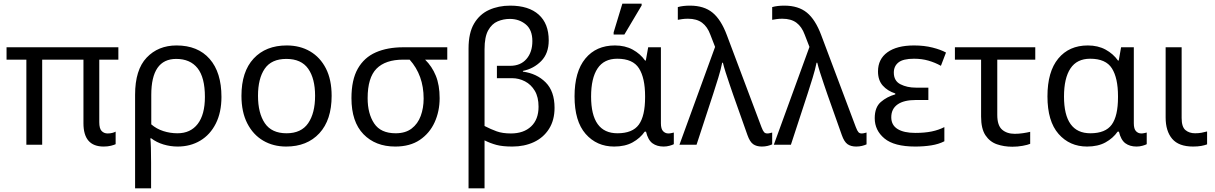

<svg xmlns="http://www.w3.org/2000/svg" viewBox="-20 -796 6681 1056"><path d="M550 10Q439 10 439 -118V-468H212V0H125V-468H16V-536H631V-468H526V-124Q526 -89 539 -75.5Q552 -62 572 -62Q586 -62 597.5 -65Q609 -68 616 -72V-3Q608 1 590.5 5.5Q573 10 550 10Z M723 240V-275Q723 -412 786.5 -479Q850 -546 951 -546Q1068 -546 1133 -472Q1198 -398 1198 -263Q1198 -178 1167 -116.5Q1136 -55 1081.5 -22.5Q1027 10 957 10Q917 10 879 -1.5Q841 -13 812 -35H807Q809 -19 810 17Q811 53 811 98V240ZM956 -63Q1028 -63 1067.5 -114.5Q1107 -166 1107 -263Q1107 -370 1066.5 -421Q1026 -472 949 -472Q812 -472 812 -274V-112Q841 -87 878.5 -75Q916 -63 956 -63Z M1804 -269Q1804 -136 1736.5 -63Q1669 10 1554 10Q1483 10 1427.5 -22.5Q1372 -55 1340 -117.5Q1308 -180 1308 -269Q1308 -402 1375 -474Q1442 -546 1557 -546Q1630 -546 1685.5 -513.5Q1741 -481 1772.5 -419.5Q1804 -358 1804 -269ZM1399 -269Q1399 -174 1436.5 -118.5Q1474 -63 1556 -63Q1637 -63 1675 -118.5Q1713 -174 1713 -269Q1713 -364 1675 -418Q1637 -472 1555 -472Q1473 -472 1436 -418Q1399 -364 1399 -269Z M2154 10Q2045 10 1979 -58Q1913 -126 1913 -256Q1913 -357 1948 -418.5Q1983 -480 2047 -508Q2111 -536 2198 -536H2440V-468H2318Q2356 -431 2377 -379.5Q2398 -328 2398 -256Q2398 -184 2370.5 -123.5Q2343 -63 2289 -26.5Q2235 10 2154 10ZM2156 -63Q2210 -63 2244 -89Q2278 -115 2294 -158.5Q2310 -202 2310 -254Q2310 -382 2233 -468H2198Q2100 -468 2051 -418.5Q2002 -369 2002 -256Q2002 -171 2038 -117Q2074 -63 2156 -63Z M2557 240V-529Q2557 -615 2587.5 -666.5Q2618 -718 2670 -741.5Q2722 -765 2786 -765Q2888 -765 2943 -715.5Q2998 -666 2998 -574Q2998 -502 2956.5 -460Q2915 -418 2856 -406V-402Q2932 -392 2981 -343Q3030 -294 3030 -203Q3030 -135 2999.5 -87Q2969 -39 2916.5 -14.5Q2864 10 2798 10Q2744 10 2710.5 1Q2677 -8 2645 -24V240ZM2790 -62Q2860 -62 2901 -100.5Q2942 -139 2942 -209Q2942 -262 2921.5 -296.5Q2901 -331 2867.5 -348.5Q2834 -366 2796 -366H2713V-434H2786Q2843 -434 2875.5 -471.5Q2908 -509 2908 -570Q2908 -632 2871.5 -662Q2835 -692 2784 -692Q2749 -692 2717 -678.5Q2685 -665 2665 -629Q2645 -593 2645 -525V-103Q2680 -85 2712 -73.5Q2744 -62 2790 -62Z M3358 10Q3262 10 3201 -59.5Q3140 -129 3140 -266Q3140 -402 3199.5 -474Q3259 -546 3362 -546Q3418 -546 3460 -523Q3502 -500 3528 -463H3532L3545 -536H3615V-118Q3615 -87 3627 -74.5Q3639 -62 3656 -62Q3664 -62 3673 -64Q3682 -66 3686 -67V-3Q3679 1 3663 5.5Q3647 10 3630 10Q3593 10 3568.5 -8Q3544 -26 3533 -72H3526Q3501 -36 3459.5 -13Q3418 10 3358 10ZM3376 -63Q3459 -63 3493.5 -110.5Q3528 -158 3528 -261V-267Q3528 -367 3494.5 -420Q3461 -473 3375 -473Q3302 -473 3266.5 -419.5Q3231 -366 3231 -265Q3231 -63 3376 -63ZM3355 -606V-618L3403 -776H3509V-766L3414 -606Z M4170 10Q4141 10 4122.5 -3Q4104 -16 4091 -53L4012 -276Q4004 -300 3992.5 -333Q3981 -366 3971 -398Q3961 -430 3956 -451H3952Q3945 -415 3930.5 -368Q3916 -321 3903 -281L3811 0H3717L3913 -538L3887 -605Q3871 -649 3841.5 -671Q3812 -693 3764 -693Q3746 -693 3732.5 -691Q3719 -689 3708 -687V-757Q3722 -761 3738.5 -763Q3755 -765 3775 -765Q3852 -765 3899 -726.5Q3946 -688 3978 -602L4168 -97Q4176 -76 4182.5 -69Q4189 -62 4200 -62Q4208 -62 4215 -64Q4222 -66 4227 -67V-2Q4216 3 4201.5 6.5Q4187 10 4170 10Z M4689 10Q4660 10 4641.5 -3Q4623 -16 4610 -53L4531 -276Q4523 -300 4511.5 -333Q4500 -366 4490 -398Q4480 -430 4475 -451H4471Q4464 -415 4449.5 -368Q4435 -321 4422 -281L4330 0H4236L4432 -538L4406 -605Q4390 -649 4360.5 -671Q4331 -693 4283 -693Q4265 -693 4251.5 -691Q4238 -689 4227 -687V-757Q4241 -761 4257.5 -763Q4274 -765 4294 -765Q4371 -765 4418 -726.5Q4465 -688 4497 -602L4687 -97Q4695 -76 4701.5 -69Q4708 -62 4719 -62Q4727 -62 4734 -64Q4741 -66 4746 -67V-2Q4735 3 4720.5 6.5Q4706 10 4689 10Z M5014 10Q4898 10 4844.5 -34.5Q4791 -79 4791 -146Q4791 -206 4824.5 -235Q4858 -264 4904 -277V-282Q4861 -296 4835 -325.5Q4809 -355 4809 -403Q4809 -471 4861 -508.5Q4913 -546 5007 -546Q5063 -546 5108.5 -534.5Q5154 -523 5183 -507L5155 -434Q5123 -452 5086.5 -462.5Q5050 -473 5007 -473Q4947 -473 4921.5 -452.5Q4896 -432 4896 -397Q4896 -351 4932.5 -332.5Q4969 -314 5017 -314H5086V-246H5017Q4951 -246 4916.5 -221.5Q4882 -197 4882 -151Q4882 -108 4916.5 -86.5Q4951 -65 5014 -65Q5066 -65 5104.5 -73Q5143 -81 5174 -97V-19Q5143 -3 5102 3.5Q5061 10 5014 10Z M5548 11Q5502 11 5463 -2.5Q5424 -16 5400 -52Q5376 -88 5376 -155V-468H5232V-536H5674V-468H5465V-164Q5465 -106 5491.5 -83Q5518 -60 5561 -60Q5583 -60 5606.5 -63.5Q5630 -67 5646 -71V-5Q5632 1 5604.5 6Q5577 11 5548 11Z M5959 10Q5863 10 5802 -59.5Q5741 -129 5741 -266Q5741 -402 5800.5 -474Q5860 -546 5963 -546Q6019 -546 6061 -523Q6103 -500 6129 -463H6133L6146 -536H6216V-118Q6216 -87 6228 -74.5Q6240 -62 6257 -62Q6265 -62 6274 -64Q6283 -66 6287 -67V-3Q6280 1 6264 5.5Q6248 10 6231 10Q6194 10 6169.5 -8Q6145 -26 6134 -72H6127Q6102 -36 6060.5 -13Q6019 10 5959 10ZM5977 -63Q6060 -63 6094.5 -110.5Q6129 -158 6129 -261V-267Q6129 -367 6095.5 -420Q6062 -473 5976 -473Q5903 -473 5867.5 -419.5Q5832 -366 5832 -265Q5832 -63 5977 -63Z M6542 10Q6463 10 6427 -32.5Q6391 -75 6391 -150V-536H6479V-147Q6479 -98 6500 -80.5Q6521 -63 6553 -63Q6573 -63 6588.5 -66Q6604 -69 6619 -73V-2Q6606 3 6587 6.5Q6568 10 6542 10Z"/></svg>

Font: Go Noto Current
Style: Regular
Weight: 400
Designer: Monotype Design Team
Foundry: Monotype Imaging Inc.
Version: Version 2.007; ttfautohint (v1.8) -l 8 -r 50 -G 200 -x 14 -D